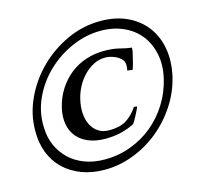

<svg xmlns="http://www.w3.org/2000/svg" viewBox="-96 -826 892 851"><g transform="rotate(-15 350.5 -401.0)"><path d="M412 -560Q384 -560 359 -547Q334 -534 313.5 -512.5Q293 -491 279 -464Q265 -437 259 -410Q251 -377 253 -347Q255 -317 266.5 -294Q278 -271 298.5 -257.5Q319 -244 349 -244Q397 -244 427 -262.5Q457 -281 480 -316L494 -314Q494 -312 488.5 -300.5Q483 -289 476 -275.5Q469 -262 462.5 -251.5Q456 -241 453 -241Q429 -229 396.5 -220.5Q364 -212 322 -212Q278 -212 245.5 -225.5Q213 -239 193 -263Q173 -287 167 -320.5Q161 -354 170 -394Q181 -440 204.5 -476.5Q228 -513 260.5 -538.5Q293 -564 332.5 -577Q372 -590 415 -590Q457 -590 485 -582.5Q513 -575 539 -572Q540 -566 538 -555Q536 -544 532 -529Q529 -517 525.5 -503Q522 -489 517 -476L493 -479Q498 -500 494.5 -514.5Q491 -529 474 -541Q463 -549 446 -554.5Q429 -560 412 -560ZM434 -722Q504 -722 557 -697Q610 -672 642.5 -628.5Q675 -585 685 -527Q695 -469 680 -402Q664 -334 625.5 -275Q587 -216 533.5 -172.5Q480 -129 415.5 -104.5Q351 -80 285 -80Q226 -80 178.5 -98Q131 -116 97.5 -148.5Q64 -181 46.5 -226.5Q29 -272 30 -328Q30 -402 63 -473Q96 -544 152 -599.5Q208 -655 281 -688.5Q354 -722 434 -722ZM424 -680Q357 -680 292.5 -652Q228 -624 177.5 -576Q127 -528 97.5 -464.5Q68 -401 71 -331Q72 -285 89 -247Q106 -209 135.5 -181.5Q165 -154 205.5 -139Q246 -124 296 -124Q359 -124 415.5 -145Q472 -166 517 -203Q562 -240 594 -291Q626 -342 640 -402Q654 -462 643.5 -513Q633 -564 604 -601Q575 -638 528.5 -659Q482 -680 424 -680Z"/></g></svg>

Font: Lusitana
Style: Italic
Weight: 400
Italic angle: -12°
Designer: Ana Paula Megda
Foundry: Ana Paula Megda
Version: Version 1.000; ttfautohint (v1.1) -l 8 -r 50 -G 200 -x 14 -D